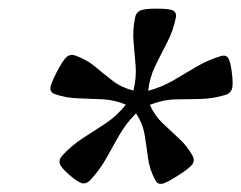

<svg xmlns="http://www.w3.org/2000/svg" viewBox="-20 -785 569 453"><path d="M346.7 -359.4Q333 -384.3 329.3 -411.9Q325.7 -439.5 321.3 -466.6Q316.9 -493.7 300.8 -517.6Q276.9 -493.2 261.5 -466.3Q246.1 -439.5 231.2 -412.4Q216.3 -385.3 193.4 -360.4Q185.1 -351.6 175.8 -352.3Q166.5 -353 145.5 -370.6Q124 -389.2 121.1 -398.7Q118.2 -408.2 126.5 -417.5Q149.4 -442.4 176.3 -459.5Q203.1 -476.6 229.5 -494.1Q255.9 -511.7 276.9 -538.1Q250.5 -549.3 221.9 -550.8Q193.4 -552.2 164.8 -553Q136.2 -553.7 109.4 -563Q99.1 -566.4 98.9 -575.9Q98.6 -585.4 113.3 -613.8Q128.9 -644 137.7 -651.1Q146.5 -658.2 156.7 -654.3Q184.1 -645 204.3 -627.9Q224.6 -610.8 245.4 -594.7Q266.1 -578.6 294.9 -571.3Q302.2 -602.1 300 -629.9Q297.9 -657.7 295.2 -685.3Q292.5 -712.9 298.8 -743.7Q300.8 -754.9 310.1 -759.8Q319.3 -764.6 349.1 -764.6Q380.9 -764.6 388.9 -759.8Q397 -754.9 395 -743.7Q388.7 -712.4 374.3 -684.8Q359.9 -657.2 346.4 -629.6Q333 -602.1 329.6 -570.8Q360.8 -579.1 387.9 -594.7Q415 -610.4 442.1 -626.7Q469.2 -643.1 500 -652.3Q511.2 -656.2 517.3 -649.7Q523.4 -643.1 526.9 -614.7Q530.8 -584.5 527.1 -574.5Q523.4 -564.5 511.7 -561Q481 -551.8 451.7 -551.5Q422.4 -551.3 393.3 -550.5Q364.3 -549.8 333.5 -537.6Q345.2 -511.7 364.3 -493.7Q383.3 -475.6 402.6 -458Q421.9 -440.4 435.1 -416Q439.9 -406.7 434.1 -397.7Q428.2 -388.7 400.4 -371.1Q371.6 -352.5 361.3 -351.3Q351.1 -350.1 346.7 -359.4Z"/></svg>

Font: Dai Banna SIL Medium
Style: Italic
Weight: 500
Italic angle: -11°
Designer: Victor Gaultney
Foundry: SIL International
Version: Version 4.000